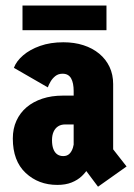

<svg xmlns="http://www.w3.org/2000/svg" viewBox="-20 -667 490 704"><path d="M339.4 17.6 264.4 -82.6 350 -176.8 444.1 -56.6ZM253.1 -158.1 319.3 -83.4Q314.2 -68.4 304.5 -51.9Q294.9 -35.4 279.8 -21.1Q264.7 -6.8 242.6 2.1Q220.5 11 190.1 11Q121 11 74 -33Q27 -77 27 -159.1Q27 -195.3 40.2 -224.2Q53.4 -253.2 77.5 -273.7Q101.6 -294.1 135.4 -305.3Q169.1 -316.4 210.1 -316.4H264.6V-210.7H218.9Q203.9 -210.7 193.1 -203.8Q182.4 -196.9 176.5 -184Q170.7 -171 170.7 -153.1Q170.7 -133.7 175.6 -120.8Q180.4 -107.8 189.7 -101.2Q199 -94.7 211.9 -94.7Q225.9 -94.7 234.4 -102.9Q242.9 -111.1 247.4 -125.4Q251.9 -139.7 253.1 -158.1ZM212.3 -512Q252.7 -512 286 -501.2Q319.2 -490.5 343.8 -470.2Q368.3 -449.9 381.6 -421.8Q394.9 -393.6 394.9 -358.7V-83.9L250.1 -108.3V-333.6Q250.1 -347.6 247.8 -359.4Q245.5 -371.1 240.8 -379.5Q236.1 -387.9 228.3 -392.3Q220.6 -396.7 209.3 -396.7Q193.9 -396.7 183.1 -388.2Q172.4 -379.7 165.6 -368.2Q158.8 -356.7 155.3 -346.6L30.9 -418.3Q39.9 -442.6 64.7 -464Q89.5 -485.4 127.1 -498.7Q164.6 -512 212.3 -512ZM62.5 -646.6H370.4V-556.2H62.5Z"/></svg>

Font: League Mono Thin Condensed
Style: Regular
Weight: 100
Width: 1
Designer: Tyler Finck
Foundry: The League of Moveable Type / Tyler Finck
Version: Version 2.300;RELEASE